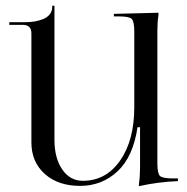

<svg xmlns="http://www.w3.org/2000/svg" viewBox="-20 -637 649 666"><path d="M597.2 -18.1V-8.8Q527.3 -5.9 461.9 8.8V1Q465.8 -25.9 465.8 -56.2V-195.8H457Q441.9 -93.3 387.7 -42.7Q333.5 7.8 257.8 7.8Q181.6 7.8 135.3 -33.7Q88.9 -75.2 88.9 -143.1V-521Q88.9 -550.8 59.1 -550.8H12.2V-560.1H68.8Q85.4 -560.1 100.8 -562.7Q116.2 -565.4 130.1 -571Q144 -576.7 152.6 -587.4Q161.1 -598.1 161.1 -612.8V-617.2H168.9V-532.2V-151.9Q168.9 -88.4 196 -49.1Q223.1 -9.8 267.1 -9.8Q347.7 -9.8 396.7 -80.1Q445.8 -150.4 445.8 -265.1V-526.9Q445.8 -562.5 437 -571.3Q428.2 -580.1 392.1 -580.1H375V-588.9L529.8 -592.8V-585Q525.9 -561 525.9 -532.2V-70.8Q525.9 -35.2 534.9 -26.6Q543.9 -18.1 580.1 -18.1Z"/></svg>

Font: FoglihtenNo07calt
Style: Regular
Weight: 500
Designer: gluk (gluksza@wp.pl)
Foundry: gluk (gluksza@wp.pl)
Version: Version 0.844